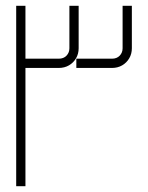

<svg xmlns="http://www.w3.org/2000/svg" viewBox="-20 -644 512 664"><path d="M36 0V-624H68V0ZM53 -409V-441H183Q200 -441 210 -451.5Q220 -462 220 -477V-624H252V-477Q252 -458 243 -442.5Q234 -427 218.5 -418Q203 -409 183 -409ZM244 -409V-441H367Q384 -441 394 -451.5Q404 -462 404 -477V-624H436V-477Q436 -458 427 -442.5Q418 -427 402.5 -418Q387 -409 367 -409Z"/></svg>

Font: Mada ExtraLight
Style: Regular
Weight: 250
Designer: Khaled Hosny
Version: Version 1.5